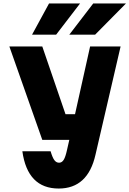

<svg xmlns="http://www.w3.org/2000/svg" viewBox="-20 -1068 747 1108"><path d="M224 -800 358 -409H413L500 -800H676L531 -175Q487 20 319 20Q139 20 109 -195H272Q283 -158 294 -143.5Q305 -129 321 -129Q337 -129 347.5 -145.5Q358 -162 367 -204L380 -261H224L34 -800ZM165 -868 263 -1048H442L304 -868ZM380 -868 518 -1048H707L529 -868Z"/></svg>

Font: Martian Mono ExtraBold
Style: Regular
Weight: 800
Monospace: yes
Designer: Roman Shamin
Foundry: Evil Martians
Version: Version 1.000; ttfautohint (v1.8.4.7-5d5b)